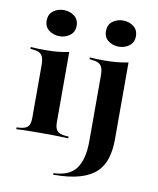

<svg xmlns="http://www.w3.org/2000/svg" viewBox="-90 -699 791 962"><g transform="rotate(10 305.5 -218.0)"><path d="M94.4 -208.9V-340.3Q94.4 -375 82.3 -389.9Q70.2 -404.8 37.1 -407.3L25 -408.9V-417.7Q49.2 -416.1 64.5 -415.7Q79.8 -415.3 99.2 -415.3Q133.9 -415.3 162.9 -418.1Q191.9 -421 219.4 -426.6V-417.7V-208.9ZM157.3 -2.4Q121.8 -2.4 93.1 -2Q64.5 -1.6 25 0V-8.9L39.5 -9.7Q70.2 -12.1 82.3 -25Q94.4 -37.9 94.4 -69.4V-208.9H219.4V-69.4Q219.4 -37.9 231.9 -25Q244.4 -12.1 275 -9.7L289.5 -8.9V0Q250.8 -1.6 221.8 -2Q192.7 -2.4 157.3 -2.4ZM157.3 -496Q126.6 -496 103.6 -513.3Q80.6 -530.6 80.6 -562.1Q80.6 -594.4 103.2 -611.7Q125.8 -629 156.5 -629Q187.1 -629 210.1 -611.7Q233.1 -594.4 233.1 -562.1Q233.1 -530.6 210.1 -513.3Q187.1 -496 157.3 -496ZM396 -208.9V-340.3Q396 -375 383.5 -389.9Q371 -404.8 338.7 -407.3L325.8 -408.9V-417.7Q350 -416.1 365.3 -415.7Q380.6 -415.3 400 -415.3Q434.7 -415.3 463.7 -418.1Q492.7 -421 521 -426.6V-417.7V-208.9ZM246.8 192.7V184.7Q328.2 182.3 362.1 134.7Q396 87.1 396 -4V-208.9H521V-36.3Q521 16.9 508.5 59.7Q496 102.4 465.3 131.9Q434.7 161.3 381.5 177Q328.2 192.7 246.8 192.7ZM458.9 -496Q428.2 -496 405.2 -513.3Q382.3 -530.6 382.3 -562.1Q382.3 -594.4 404.8 -611.7Q427.4 -629 458.1 -629Q488.7 -629 511.7 -611.7Q534.7 -594.4 534.7 -562.1Q534.7 -530.6 511.7 -513.3Q488.7 -496 458.9 -496Z"/></g></svg>

Font: Playfair 144pt SemiExpanded ExtraBold
Style: Regular
Weight: 800
Width: 6
Designer: Claus Eggers Sørensen
Foundry: Claus Eggers Sørensen
Version: Version 2.203